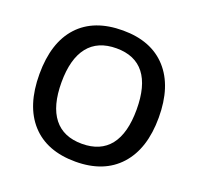

<svg xmlns="http://www.w3.org/2000/svg" viewBox="-128 -863 1042 1011"><g transform="rotate(20 393.5 -357.5)"><path d="M395 -725Q233 -725 146 -630.5Q59 -536 59 -359Q59 -182 146 -86Q233 10 394 10Q553 10 640.5 -86.5Q728 -183 728 -358Q728 -533 641 -629Q554 -725 395 -725ZM395 -625Q499 -625 551.5 -557.5Q604 -490 604 -358Q604 -225 551 -157.5Q498 -90 394 -90Q290 -90 236.5 -158Q183 -226 183 -358Q183 -489 236.5 -557Q290 -625 395 -625Z"/></g></svg>

Font: OpenSansMMV
Style: Semibold
Weight: 600
Designer: Steve Matteson
Foundry: Ascender Corporation
Version: Version 6.000